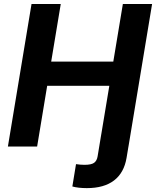

<svg xmlns="http://www.w3.org/2000/svg" viewBox="-20 -748 796 980"><path d="M349.3 203.8 368 89.8Q379.3 91.5 390.2 92.4Q401 93.3 411.1 93.3Q446 93.3 460.3 83Q474.7 72.6 478.3 49.5L496.8 -62.5H646L626 57.7Q613.1 134.2 561.9 173.2Q510.7 212.2 423.3 212.2Q401.4 212.2 382.5 210Q363.5 207.9 349.3 203.8ZM20.3 0 140.9 -727.5H290.1L241.3 -433.7H558.3L607.1 -727.5H756.3L635.7 0H486.5L538 -310H220.8L169.5 0Z"/></svg>

Font: Inter
Style: Italic
Weight: 400
Italic angle: -9.3988°
Designer: Rasmus Andersson
Foundry: rsms
Version: Version 4.001;git-66647c0bb